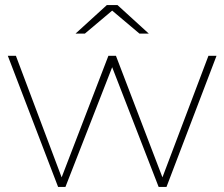

<svg xmlns="http://www.w3.org/2000/svg" viewBox="-20 -740 888 760"><path d="M210 0 11 -519H43L224 -38L409 -519H439L623 -38L805 -519H837L639 0H608L424 -474L239 0ZM279 -607 403 -720H445L569 -607H532L424 -698L316 -607Z"/></svg>

Font: Montserrat ExtraLight
Style: Regular
Weight: 200
Designer: Julieta Ulanovsky
Foundry: Julieta Ulanovsky
Version: Version 9.000; ttfautohint (v1.8.4.7-5d5b)